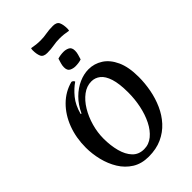

<svg xmlns="http://www.w3.org/2000/svg" viewBox="-361 -1373 1523 1523"><g transform="rotate(-45 401.0 -611.0)"><path d="M357 25Q277 25 219.5 -11Q162 -47 125.5 -106.5Q89 -166 71.5 -237.5Q54 -309 54 -379Q54 -490 89.5 -583.5Q125 -677 190 -741.5Q255 -806 342 -829Q350 -828 357 -822Q364 -816 365 -809Q319 -778 277 -727Q235 -676 214 -597L221 -594Q253 -663 300 -709.5Q347 -756 401.5 -780Q456 -804 509 -804Q573 -804 627.5 -769Q682 -734 715 -662Q748 -590 748 -479Q748 -409 734.5 -337Q721 -265 692 -200Q663 -135 617 -84.5Q571 -34 506.5 -4.5Q442 25 357 25ZM373 -43Q427 -43 470 -78.5Q513 -114 542.5 -173Q572 -232 587 -304Q602 -376 602 -450Q602 -550 583 -609Q564 -668 531 -694Q498 -720 457 -720Q404 -720 358 -685.5Q312 -651 277.5 -594Q243 -537 223.5 -468Q204 -399 204 -330Q204 -252 221.5 -186.5Q239 -121 276 -82Q313 -43 373 -43ZM520 -903Q505 -898 487.5 -895.5Q470 -893 453 -893Q427 -893 404.5 -904.5Q382 -916 382 -952Q382 -972 388 -992Q394 -1012 400 -1032Q415 -1037 432.5 -1039.5Q450 -1042 467 -1042Q493 -1042 515.5 -1030.5Q538 -1019 538 -983Q538 -963 532 -943Q526 -923 520 -903ZM369 -1126Q326 -1126 314 -1153Q302 -1180 302 -1223Q302 -1233 305 -1244Q331 -1239 354.5 -1236.5Q378 -1234 403 -1234Q439 -1234 473.5 -1240.5Q508 -1247 552 -1247Q595 -1247 607 -1220Q619 -1193 619 -1150Q619 -1140 616 -1129Q590 -1134 566.5 -1136.5Q543 -1139 518 -1139Q482 -1139 447 -1132.5Q412 -1126 369 -1126Z"/></g></svg>

Font: Merienda SemiBold
Style: Regular
Weight: 600
Designer: Eduardo Rodriguez Tunni
Foundry: Eduardo Rodriguez Tunni
Version: Version 2.001; ttfautohint (v1.8.4.7-5d5b)